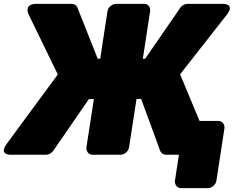

<svg xmlns="http://www.w3.org/2000/svg" viewBox="-56 -768 1217 1000"><path d="M679 -253 778 17C782 28 794 38 808 38H991C1061 38 1033 -19 1033 -19L882 -381L1125 -691C1172 -752 1102 -748 1102 -748H920C908 -748 893 -741 884 -729L700 -462H688L726 -711C728 -727 718 -748 695 -748H548C532 -748 508 -734 504 -711L466 -462H453L347 -729C343 -740 331 -748 317 -748H135C63 -748 94 -691 94 -691L245 -380L-21 -19C-65 42 2 38 2 38H185C197 38 212 30 221 18L407 -252H433L394 0C392 16 403 38 426 38H573C589 38 612 23 616 0L655 -252ZM1028 212C1044 212 1067 197 1071 174L1113 -100C1115 -116 1105 -138 1082 -138H941C925 -138 901 -123 897 -100L855 174C853 190 864 212 887 212Z"/></svg>

Font: Asimov Print
Style: EIt
Weight: 500
Designer: Google
Version: Version 2.000980; 2014